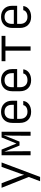

<svg xmlns="http://www.w3.org/2000/svg" viewBox="1410 -2010 780 3640"><g transform="rotate(-90 1800.0 -190.0)"><path d="M184 180 265 -35 60 -550H146L278 -207Q286 -185 294 -161.5Q302 -138 306 -122Q310 -138 317.5 -161.5Q325 -185 333 -208L456 -550H540L266 180Z M677 0V-550H784L899 -269L1014 -550H1123V0H1047V-132Q1047 -257 1048.5 -353Q1050 -449 1057 -511L935 -210H861L743 -499Q750 -443 751.5 -353Q753 -263 753 -132V0Z M1500 10Q1404 10 1347 -47.5Q1290 -105 1290 -205V-345Q1290 -445 1347 -502.5Q1404 -560 1500 -560Q1596 -560 1653 -503.5Q1710 -447 1710 -353V-255H1367V-197Q1367 -134 1403 -96.5Q1439 -59 1500 -59Q1552 -59 1586 -80.5Q1620 -102 1627 -139H1706Q1697 -70 1641 -30Q1585 10 1500 10ZM1367 -318H1633V-353Q1633 -420 1598 -457Q1563 -494 1500 -494Q1437 -494 1402 -457Q1367 -420 1367 -353Z M2100 10Q2004 10 1947 -47.5Q1890 -105 1890 -205V-345Q1890 -445 1947 -502.5Q2004 -560 2100 -560Q2196 -560 2253 -503.5Q2310 -447 2310 -353V-255H1967V-197Q1967 -134 2003 -96.5Q2039 -59 2100 -59Q2152 -59 2186 -80.5Q2220 -102 2227 -139H2306Q2297 -70 2241 -30Q2185 10 2100 10ZM1967 -318H2233V-353Q2233 -420 2198 -457Q2163 -494 2100 -494Q2037 -494 2002 -457Q1967 -420 1967 -353Z M2660 0V-477H2460V-550H2940V-477H2740V0Z M3300 10Q3204 10 3147 -47.5Q3090 -105 3090 -205V-345Q3090 -445 3147 -502.5Q3204 -560 3300 -560Q3396 -560 3453 -503.5Q3510 -447 3510 -353V-255H3167V-197Q3167 -134 3203 -96.5Q3239 -59 3300 -59Q3352 -59 3386 -80.5Q3420 -102 3427 -139H3506Q3497 -70 3441 -30Q3385 10 3300 10ZM3167 -318H3433V-353Q3433 -420 3398 -457Q3363 -494 3300 -494Q3237 -494 3202 -457Q3167 -420 3167 -353Z"/></g></svg>

Font: JetBrains Mono NL Light
Style: Regular
Weight: 300
Monospace: yes
Designer: Philipp Nurullin, Konstantin Bulenkov
Foundry: JetBrains
Version: Version 2.305; ttfautohint (v1.8.4.7-5d5b)